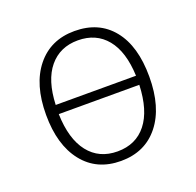

<svg xmlns="http://www.w3.org/2000/svg" viewBox="-101 -638 770 755"><g transform="rotate(-20 283.5 -260.5)"><path d="M500 -263Q500 -135 442 -62Q384 11 283 11Q182 11 124.5 -61.5Q67 -134 67 -260Q67 -387 125.5 -459.5Q184 -532 284 -532Q386 -532 443 -461.5Q500 -391 500 -263ZM116 -284H452Q448 -386 404 -439.5Q360 -493 284 -493Q209 -493 164.5 -439.5Q120 -386 116 -284ZM452 -246H115Q118 -141 162 -85Q206 -29 283 -29Q360 -29 404 -84.5Q448 -140 452 -246Z"/></g></svg>

Font: FiraGO ExtraLight
Style: Regular
Weight: 200
Designer: bBox Type
Foundry: bBox Type GmbH
Version: Version 1.001